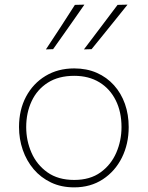

<svg xmlns="http://www.w3.org/2000/svg" viewBox="-20 -799 637 828"><path d="M300 9Q244 9 200 -12Q156 -33 125.2 -69.2Q94.5 -105.5 78.2 -152.5Q62 -199.5 62 -251Q62 -325 92.2 -382Q122.5 -439 176.2 -471.5Q230 -504 300 -504Q354 -504 397.2 -485Q440.5 -466 471.5 -431.5Q502.5 -397 518.8 -351Q535 -305 535 -251Q535 -178.5 505.8 -119.5Q476.5 -60.5 423.5 -25.8Q370.5 9 300 9ZM300 -23Q368.5 -23 413.8 -55.8Q459 -88.5 481.5 -140.5Q504 -192.5 504 -251Q504 -316.5 479.2 -366.2Q454.5 -416 408.8 -444Q363 -472 300 -472Q232.5 -472 186.2 -442.5Q140 -413 116.5 -362.8Q93 -312.5 93 -251Q93 -192.5 115.8 -140.5Q138.5 -88.5 184.5 -55.8Q230.5 -23 300 -23ZM342 -586Q378.5 -634 415 -682.5Q451.5 -731 487 -778L530 -779Q504 -746.5 478.2 -714.5Q452.5 -682.5 426.8 -650.8Q401 -619 375 -587ZM178 -586Q210.5 -635 241.5 -682.5Q272.5 -730 303 -778L344 -779Q321.5 -746.5 299 -714.5Q276.5 -682.5 254.2 -650.8Q232 -619 209 -587Z"/></svg>

Font: Commissioner Thin Thin
Style: Regular
Weight: 250
Version: Version 1.000